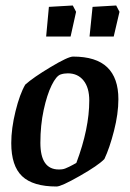

<svg xmlns="http://www.w3.org/2000/svg" viewBox="-20 -670 475 699"><path d="M21 -149Q21 -202 36.5 -265Q52 -328 72 -362Q101 -388 164.5 -426Q228 -464 246 -464Q330 -464 370.5 -425Q411 -386 411 -309Q411 -256 395 -193.5Q379 -131 360 -91Q338 -68 270.5 -29.5Q203 9 186 9Q100 9 60.5 -28.5Q21 -66 21 -149ZM208 -54Q216 -55 232 -63Q248 -71 258 -77Q305 -202 305 -304Q305 -351 284 -377Q263 -403 227 -403Q213 -403 201 -399Q185 -394 168 -359.5Q151 -325 139 -269.5Q127 -214 127 -150Q127 -53 194 -53Q203 -53 208 -54ZM158 -645 245 -650 257 -627 237 -537H148ZM317 -645 403 -650 415 -627 394 -537H306Z"/></svg>

Font: Grenze Medium
Style: Italic
Weight: 500
Italic angle: -10°
Designer: Renata Polastri
Foundry: Omnibus-Type
Version: Version 1.002; ttfautohint (v1.8)